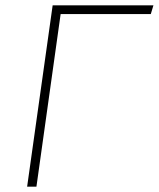

<svg xmlns="http://www.w3.org/2000/svg" viewBox="-20 -702 597 722"><path d="M557 -682 547 -649H208L117 0H82L178 -682Z"/></svg>

Font: Fira Sans UltraLight
Style: Italic
Weight: 200
Italic angle: -8°
Designer: Carrois Corporate & Edenspiekermann AG
Foundry: Carrois Corporate GbR & Edenspiekermann AG
Version: Version 4.203;PS 004.203;hotconv 1.0.88;makeotf.lib2.5.64775